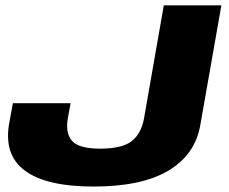

<svg xmlns="http://www.w3.org/2000/svg" viewBox="-20 -695 860 722"><path d="M332 6.5Q153.5 6.5 72.8 -54Q-8 -114.5 15.5 -236.5L28.5 -307H245.5L236 -255.5Q224.5 -197 249.8 -166.5Q275 -136 356.5 -136Q438.5 -136 474.8 -164Q511 -192 521.5 -249.5L596 -675H812.5L733 -223.5Q713.5 -113 613 -53.2Q512.5 6.5 332 6.5Z"/></svg>

Font: Anybody ExtraExpanded ExtraBold
Style: Italic
Weight: 800
Width: 8
Italic angle: -10°
Designer: Tyler Finck
Foundry: Etcetera Type Company
Version: Version 1.010; ttfautohint (v1.8.3) -l 8 -r 50 -G 200 -x 14 